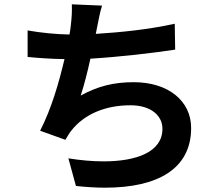

<svg xmlns="http://www.w3.org/2000/svg" viewBox="-20 -820 1040 890"><path d="M792 -590 790 -710C669 -683 537 -670 424 -663L430 -693C437 -726 442 -759 453 -794L313 -800C314 -767 313 -743 308 -700C307 -689 305 -675 302 -660C242 -661 168 -668 108 -679V-556C159 -551 215 -547 279 -546C252 -433 219 -318 166 -214L283 -172C294 -189 300 -202 311 -215C371 -291 468 -332 585 -332C681 -332 733 -283 733 -223C733 -115 612 -72 460 -72C408 -72 353 -77 297 -86L332 42C379 47 424 50 467 50C711 50 866 -37 866 -227C866 -352 760 -439 600 -439C508 -439 434 -421 354 -377C370 -425 386 -488 399 -548C532 -556 688 -574 792 -590Z"/></svg>

Font: Spoqa Han Sans Neo Bold
Style: Bold
Weight: 700
Designer: [Spoqa Han Sans Neo] Dong-huui Kim  Younghwa Kang  Yujin Lee  [Noto Sans] Ryoko NISHIZUKA  (kana & ideographs); Paul D. 
Foundry: Spoqa (http://www.spoqa-han-sans.com)
Version: Version 1.100;hotconv 1.0.109;makeotfexe 2.5.65596